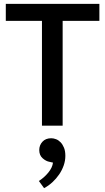

<svg xmlns="http://www.w3.org/2000/svg" viewBox="-20 -650 543 993"><path d="M494 -630V-542H304V0H197V-542H10V-630ZM236 187Q218 184 200.5 168.5Q183 153 183 126Q183 101 199.5 83Q216 65 245 65Q257 65 270 70Q283 75 293.5 86Q304 97 311 114Q318 131 318 156Q318 181 309.5 205.5Q301 230 286 252Q271 274 251 292.5Q231 311 208 323L181 286Q208 269 229.5 243Q251 217 254 191Z"/></svg>

Font: Mukta Malar Medium
Style: Regular
Weight: 500
Designer: Aadarsh Rajan, Girish Dalvi, Yashodeep Gholap
Foundry: Ek Type
Version: Version 2.538;PS 1.000;hotconv 16.6.51;makeotf.lib2.5.65220;